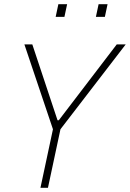

<svg xmlns="http://www.w3.org/2000/svg" viewBox="-20 -901 623 921"><path d="M174 0 234 -281 97 -688H135L256 -324H262L540 -688H583L270 -281L210 0ZM247 -820 260 -881H302L289 -820ZM440 -820 453 -881H496L483 -820Z"/></svg>

Font: Saira Semi Condensed Thin
Style: Italic
Weight: 100
Width: 4
Italic angle: -12°
Designer: Hector Gatti with collaboration of the Omnibus-Type team
Foundry: Omnibus-Type
Version: Version 1.001; ttfautohint (v1.8)